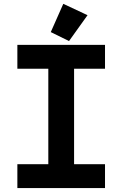

<svg xmlns="http://www.w3.org/2000/svg" viewBox="-20 -962 626 982"><path d="M303.7 -942.4 427.7 -884.3 333 -752 239.7 -797.9ZM517.1 0H68.8V-122.1H227.1V-610.4H68.8V-732.4H517.1V-610.4H358.9V-122.1H517.1Z"/></svg>

Font: Consola Mono
Style: Bold
Weight: 700
Monospace: yes
Designer: Wojciech Kalinowski "wmk69" (wmk69@o2.pl)
Foundry: Wojciech Kalinowski "wmk69" (wmk69@o2.pl)
Version: Version 2.1.0